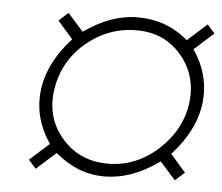

<svg xmlns="http://www.w3.org/2000/svg" viewBox="-42 -632 683 590"><g transform="rotate(5 299.5 -337.0)"><path d="M581 -339C588 -396 574 -451 539 -502L599 -556L576 -582L516 -528C472 -566 420 -585 360 -585C305 -585 250 -565 195 -526L147 -580L118 -554L165 -500C118 -449 90 -394 83 -337C76 -280 90 -225 125 -174L65 -120L88 -94L148 -148C194 -109 244 -89 299 -89C356 -89 412 -109 469 -150L517 -96L546 -122L499 -176C546 -227 574 -282 581 -339ZM541 -339C534 -282 507 -232 462 -191C417 -150 365 -129 308 -129C250 -129 203 -149 167 -190C131 -230 116 -279 123 -337C131 -396 157 -446 203 -486C249 -525 301 -545 360 -545C417 -545 463 -525 498 -484C533 -443 547 -395 541 -339Z"/></g></svg>

Font: Gamestation Text
Style: Italic
Weight: 400
Designer: Jonas Hecksher
Foundry: Jonas Hecksher, Playtypeª, e-types AS
Version: Version 1.003